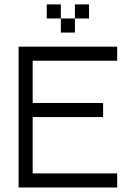

<svg xmlns="http://www.w3.org/2000/svg" viewBox="-20 -832 602 852"><path d="M62.5 -625V0H500V-62.5H125V-312.5H437.5V-375H125V-562.5H500V-625ZM187.5 -750H250V-812.5H187.5ZM250 -687.5H312.5V-750H250ZM312.5 -750H375V-812.5H312.5Z"/></svg>

Font: ChillMoonMono
Style: Regular
Weight: 400
Designer: Warren2060
Foundry: ChillType
Version: Version 1.000;Glyphs 3.1.1 (3135)